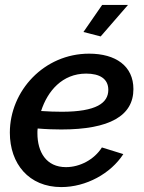

<svg xmlns="http://www.w3.org/2000/svg" viewBox="-20 -750 585 780"><path d="M500 -730H395L319 -620L389 -602ZM229 -224C426 -224 522 -280 522 -388C522 -482 450 -532 342 -532C159 -532 20 -381 20 -211C20 -85 97 10 229 10C330 10 430 -45 481 -124L394 -151C363 -102 305 -71 248 -71C168 -71 132 -132 132 -209C132 -215 132 -221 133 -228C168 -225 201 -224 229 -224ZM330 -451C385 -451 420 -430 420 -385C420 -332 372 -296 231 -296C205 -296 177 -297 147 -299C173 -380 233 -451 330 -451Z"/></svg>

Font: FIGSv2-sans-serif SmBold Italic
Style: Regular
Weight: 600
Italic angle: -12°
Designer: Matt McInerney, Pablo Impallari, Rodrigo Fuenzalida
Foundry: Matt McInerney, Pablo Impallari, Rodrigo Fuenzalida
Version: Version 4.020;hotconv 1.0.109;makeotfexe 2.5.65596